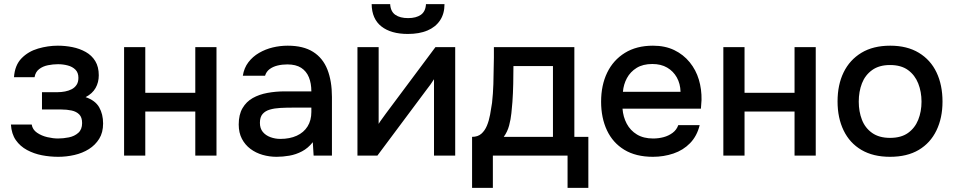

<svg xmlns="http://www.w3.org/2000/svg" viewBox="-20 -756 4643 933"><path d="M263 6Q223 6 184 -1.5Q145 -9 111.5 -27Q78 -45 57 -75Q36 -105 33 -151H134Q138 -126 160 -111Q182 -96 210 -89.5Q238 -83 262 -83Q288 -83 315 -88.5Q342 -94 360.5 -110.5Q379 -127 379 -158Q379 -186 365 -200Q351 -214 328 -219Q305 -224 277 -224H184V-308H259Q278 -308 296 -311.5Q314 -315 328.5 -322.5Q343 -330 352 -343.5Q361 -357 361 -378Q361 -403 346.5 -417.5Q332 -432 309 -438Q286 -444 262 -444Q238 -444 213 -439Q188 -434 170 -420Q152 -406 148 -381H48Q52 -439 84.5 -472.5Q117 -506 165 -520Q213 -534 261 -534Q297 -534 332 -527Q367 -520 396.5 -503.5Q426 -487 443 -459Q460 -431 460 -390Q460 -356 444.5 -328.5Q429 -301 396 -284Q443 -268 462 -234.5Q481 -201 481 -156Q481 -112 462 -81.5Q443 -51 412 -31.5Q381 -12 342 -3Q303 6 263 6Z M583 0V-527H686V-305H929V-527H1032V0H929V-214H686V0Z M1324 6Q1289 6 1256 -3.5Q1223 -13 1197 -32.5Q1171 -52 1155.5 -81.5Q1140 -111 1140 -151Q1140 -199 1158.5 -230.5Q1177 -262 1208 -279.5Q1239 -297 1279.5 -304.5Q1320 -312 1364 -312H1493Q1493 -351 1481 -380.5Q1469 -410 1443.5 -426.5Q1418 -443 1376 -443Q1351 -443 1328.5 -437.5Q1306 -432 1290 -420Q1274 -408 1268 -388H1160Q1166 -426 1187 -453.5Q1208 -481 1239 -499Q1270 -517 1305.5 -525.5Q1341 -534 1378 -534Q1454 -534 1501.5 -504Q1549 -474 1571 -418Q1593 -362 1593 -285V0H1504L1500 -65Q1477 -36 1447.5 -20.5Q1418 -5 1386 0.5Q1354 6 1324 6ZM1342 -81Q1388 -81 1422 -96.5Q1456 -112 1474.5 -141.5Q1493 -171 1493 -212V-233H1399Q1370 -233 1342 -231.5Q1314 -230 1291.5 -223.5Q1269 -217 1256 -202Q1243 -187 1243 -159Q1243 -132 1257 -115Q1271 -98 1294 -89.5Q1317 -81 1342 -81Z M1717 0V-527H1820V-154Q1827 -166 1838 -180.5Q1849 -195 1855 -204L2096 -527H2192V0H2089V-371Q2081 -358 2072 -345.5Q2063 -333 2055 -323L1814 0ZM1962 -591Q1880 -591 1833.5 -627.5Q1787 -664 1786 -736H1876Q1878 -700 1901 -684Q1924 -668 1963 -668Q2002 -668 2025 -684Q2048 -700 2050 -736H2140Q2140 -689 2118 -656.5Q2096 -624 2056.5 -607.5Q2017 -591 1962 -591Z M2274 157V-91Q2302 -91 2319 -106Q2336 -121 2346 -145Q2356 -169 2361.5 -198.5Q2367 -228 2371 -256Q2376 -301 2377.5 -347.5Q2379 -394 2379 -425Q2380 -450 2380 -475.5Q2380 -501 2380 -527H2771V-91H2839V157H2738V0H2375V157ZM2428 -91H2667V-435H2475Q2475 -396 2474 -349Q2473 -302 2470 -260Q2468 -236 2465 -206Q2462 -176 2454 -146Q2446 -116 2428 -91Z M3153 6Q3070 6 3014 -28Q2958 -62 2929.5 -122.5Q2901 -183 2901 -262Q2901 -342 2930.5 -403Q2960 -464 3016.5 -499Q3073 -534 3153 -534Q3212 -534 3256.5 -512.5Q3301 -491 3331.5 -453.5Q3362 -416 3376 -369Q3390 -322 3389 -270Q3388 -259 3387.5 -249Q3387 -239 3386 -228H3005Q3008 -188 3025.5 -155Q3043 -122 3075 -102.5Q3107 -83 3154 -83Q3180 -83 3204.5 -89.5Q3229 -96 3248.5 -110.5Q3268 -125 3276 -148H3380Q3367 -95 3333.5 -60.5Q3300 -26 3252.5 -10Q3205 6 3153 6ZM3007 -310H3287Q3286 -349 3269 -379.5Q3252 -410 3222 -427.5Q3192 -445 3150 -445Q3104 -445 3073.5 -426Q3043 -407 3026.5 -376.5Q3010 -346 3007 -310Z M3495 0V-527H3598V-305H3841V-527H3944V0H3841V-214H3598V0Z M4305 6Q4223 6 4166 -27.5Q4109 -61 4079.5 -122Q4050 -183 4050 -263Q4050 -344 4079.5 -404.5Q4109 -465 4166 -499.5Q4223 -534 4306 -534Q4388 -534 4445 -499.5Q4502 -465 4531 -404Q4560 -343 4560 -262Q4560 -183 4530.5 -122Q4501 -61 4444.5 -27.5Q4388 6 4305 6ZM4305 -86Q4359 -86 4392.5 -110Q4426 -134 4442 -174Q4458 -214 4458 -262Q4458 -310 4442 -350.5Q4426 -391 4392.5 -415.5Q4359 -440 4305 -440Q4252 -440 4218 -415.5Q4184 -391 4168.5 -351Q4153 -311 4153 -262Q4153 -214 4168.5 -174Q4184 -134 4218 -110Q4252 -86 4305 -86Z"/></svg>

Font: Onest Medium
Style: Regular
Weight: 500
Designer: Dmitri Voloshin, Andrey Kudryavtsev
Foundry: Dmitri Voloshin, Andrey Kudryavtsev
Version: Version 1.000;gftools[0.9.33]